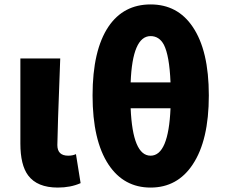

<svg xmlns="http://www.w3.org/2000/svg" viewBox="-20 -833 1017 867"><path d="M107 -41Q72 -88 72 -185V-569H252Q239 -228 239 -178Q239 -130 288 -130Q308 -130 323 -137L344 -6Q299 14 241 14Q148 14 107 -41Z M570 -344Q579 -130 660 -130Q741 -130 750 -344ZM750 -461Q745 -582 720 -631Q699 -670 660 -670Q578 -670 570 -461ZM850 -712Q923 -605 923 -402Q923 -199 850 -90Q781 14 660 14Q539 14 470 -90Q398 -199 398 -402Q398 -606 470 -713Q538 -813 660 -813Q782 -813 850 -712Z"/></svg>

Font: KaiGen Gothic KR Heavy
Style: Heavy
Weight: 900
Designer: Ryoko NISHIZUKA  (kana & ideographs); Paul D. Hunt (Latin, Greek & Cyrillic); Wenlong ZHANG  (bopomofo); Sandoll Communi
Foundry: Adobe Systems Incorporated
Version: Version 1.002 March 28, 2018